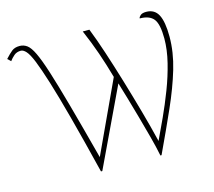

<svg xmlns="http://www.w3.org/2000/svg" viewBox="-106 -854 1092 980"><g transform="rotate(-15 439.5 -363.5)"><path d="M311 0Q267 -179 234 -302.5Q201 -426 176.5 -504.5Q152 -583 134.5 -626Q117 -669 102.5 -685Q88 -701 75 -701Q53 -701 38.5 -688.5Q24 -676 14 -662L-3 -678Q18 -701 33.5 -713.5Q49 -726 75 -726Q96 -726 113.5 -713.5Q131 -701 149 -663.5Q167 -626 190 -554Q213 -482 245.5 -364.5Q278 -247 324 -72L499 -449Q479 -520 457 -583.5Q435 -647 406 -714H441Q464 -656 489.5 -578.5Q515 -501 541 -414.5Q567 -328 591.5 -240.5Q616 -153 635 -74Q658 -122 686 -183Q714 -244 740 -311.5Q766 -379 782.5 -446Q799 -513 799 -572Q799 -648 777 -675.5Q755 -703 704 -703Q704 -710 713.5 -718.5Q723 -727 744 -727Q788 -727 807.5 -690Q827 -653 827 -574Q827 -492 801 -404.5Q775 -317 731 -218Q687 -119 631 0H625Q616 -46 601 -102Q586 -158 570 -215.5Q554 -273 539 -324Q524 -375 513 -411L318 0Z"/></g></svg>

Font: Noto Serif Thin
Style: Regular
Weight: 100
Designer: Monotype Design Team
Foundry: Monotype Imaging Inc.
Version: Version 2.015